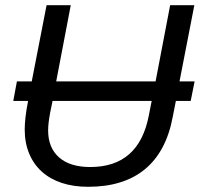

<svg xmlns="http://www.w3.org/2000/svg" viewBox="-20 -708 768 738"><path d="M45 -395H102L159 -688H252L196 -395H578L634 -688H727L670 -395H728L713 -320H656L644 -259Q619 -125 537 -57.5Q455 10 319 10Q262 10 217 -5Q172 -20 140.5 -48.5Q109 -77 92 -118Q75 -159 75 -210Q75 -230 78 -257.5Q81 -285 88 -320H31ZM327 -66Q514 -66 552 -264L563 -320H182L173 -276Q169 -255 167 -238Q165 -221 165 -207Q165 -140 207 -103Q249 -66 327 -66Z"/></svg>

Font: Libra Sans Modern
Style: Italic
Weight: 400
Italic angle: -12°
Foundry: Stefan Peev, Context Ltd
Version: Version 1.000